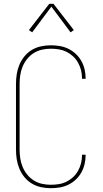

<svg xmlns="http://www.w3.org/2000/svg" viewBox="-20 -981 540 1009"><path d="M247 8Q221 8 195.5 2.5Q170 -3 148 -16Q126 -29 109 -49.5Q92 -70 82 -94Q72 -118 68 -143.5Q64 -169 64 -195V-540Q64 -566 68 -591.5Q72 -617 82 -641Q92 -665 109 -685.5Q126 -706 148 -719Q170 -732 195.5 -737.5Q221 -743 247 -743Q271 -743 294.5 -739Q318 -735 339.5 -724.5Q361 -714 378.5 -697.5Q396 -681 407.5 -660.5Q419 -640 424.5 -616.5Q430 -593 430 -570Q430 -569 430 -568.5Q430 -568 430 -567H411Q411 -568 411 -568.5Q411 -569 411 -569Q411 -591 406 -611.5Q401 -632 390.5 -651Q380 -670 364.5 -684.5Q349 -699 330 -708.5Q311 -718 290 -721.5Q269 -725 247 -725Q224 -725 201 -720Q178 -715 158 -702.5Q138 -690 123 -671.5Q108 -653 99 -631.5Q90 -610 86.5 -586.5Q83 -563 83 -540V-195Q83 -172 86.5 -148.5Q90 -125 99 -103.5Q108 -82 123 -63.5Q138 -45 158 -32.5Q178 -20 201 -15Q224 -10 247 -10Q269 -10 290 -13.5Q311 -17 330 -26.5Q349 -36 364.5 -50.5Q380 -65 390.5 -84Q401 -103 406 -123.5Q411 -144 411 -166Q411 -166 411 -166.5Q411 -167 411 -168H430Q430 -167 430 -166.5Q430 -166 430 -165Q430 -142 424.5 -118.5Q419 -95 407.5 -74.5Q396 -54 378.5 -37.5Q361 -21 339.5 -10.5Q318 0 294.5 4Q271 8 247 8ZM149 -811 132 -823 239 -961H261L368 -823L351 -811L250 -946Z"/></svg>

Font: Iosevka SS04 Thin
Style: Regular
Weight: 100
Monospace: yes
Designer: Belleve Invis
Foundry: Belleve Invis
Version: Version 19.0.0; ttfautohint (v1.8.4)